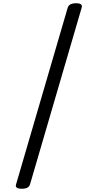

<svg xmlns="http://www.w3.org/2000/svg" viewBox="-20 -1086 525 1183"><path d="M115 77Q70 77 79 50L397 -1038Q405 -1066 449 -1066Q492 -1066 483 -1038L165 50Q157 77 115 77Z"/></svg>

Font: Playwrite AU SA
Style: Regular
Weight: 400
Designer: Veronika Burian, José Scaglione
Foundry: TypeTogether
Version: Version 1.002